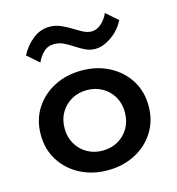

<svg xmlns="http://www.w3.org/2000/svg" viewBox="-117 -895 931 1012"><g transform="rotate(-15 348.0 -389.0)"><path d="M348 16Q431 16 497.5 -18.5Q564 -53 603 -114.5Q642 -176 642 -256Q642 -336.5 603 -397.8Q564 -459 497.5 -493.5Q431 -528 348 -528Q265 -528 198.2 -493.5Q131.5 -459 92.5 -397.8Q53.5 -336.5 53.5 -256Q53.5 -176 92.5 -114.5Q131.5 -53 198.2 -18.5Q265 16 348 16ZM348 -91Q301.5 -91 264.2 -112.2Q227 -133.5 205.2 -170.8Q183.5 -208 183.5 -256Q183.5 -304.5 205.2 -341.5Q227 -378.5 264.2 -399.8Q301.5 -421 348 -421Q395 -421 432.2 -399.8Q469.5 -378.5 491 -341.5Q512.5 -304.5 512.5 -256Q512.5 -208 491 -170.8Q469.5 -133.5 432.2 -112.2Q395 -91 348 -91ZM449.5 -619Q491.5 -619 537.5 -650.5Q583.5 -682 609.5 -733L546 -789Q532.5 -757 507.5 -735Q482.5 -713 454.5 -713Q432 -713 408.5 -725.2Q385 -737.5 359 -753.8Q333 -770 304.5 -782.2Q276 -794.5 244 -794.5Q194 -794.5 152.8 -761.5Q111.5 -728.5 86.5 -680.5L150 -624.5Q162.5 -653.5 185.8 -676.8Q209 -700 245.5 -700Q272.5 -700 297.2 -687.8Q322 -675.5 346 -659.5Q370 -643.5 395.5 -631.2Q421 -619 449.5 -619Z"/></g></svg>

Font: Spartan SemiBold
Style: Regular
Weight: 600
Designer: Matt Bailey, Mirko Velimirovic
Foundry: Matt Bailey
Version: Version 1.003; ttfautohint (v1.8.3)